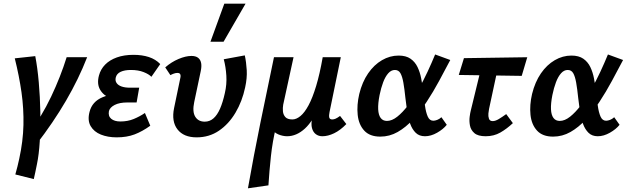

<svg xmlns="http://www.w3.org/2000/svg" viewBox="-20 -731 3406 1040"><path d="M177 51 128 7Q206 -100 257 -207.5Q308 -315 341 -421H452Q406 -303 337.5 -185.5Q269 -68 177 51ZM163 239 63 214Q69 192 74.5 171Q80 150 84 130Q105 34 107 -54Q109 -142 96.5 -230.5Q84 -319 60 -415L171 -427Q183 -365 190 -285.5Q197 -206 198.5 -123.5Q200 -41 195.5 33Q191 107 180 159Q175 184 171 203Q167 222 163 239Z M612 13Q564 13 526.5 -2Q489 -17 471 -48Q453 -79 465 -125Q479 -181 536 -204.5Q593 -228 671 -228L666 -182Q618 -182 579 -198Q540 -214 522 -245.5Q504 -277 516 -322Q525 -356 549.5 -381Q574 -406 613 -420Q652 -434 703 -434Q750 -434 786.5 -422Q823 -410 848 -384L800 -315Q787 -329 758 -340.5Q729 -352 689 -352Q655 -352 633.5 -342Q612 -332 607 -311Q603 -294 611.5 -281.5Q620 -269 638.5 -262.5Q657 -256 684 -256H734L720 -176H670Q627 -176 601 -162.5Q575 -149 570 -129Q565 -102 582.5 -87.5Q600 -73 632 -73Q672 -73 704.5 -86.5Q737 -100 765 -119L794 -50Q751 -19 709 -3Q667 13 612 13Z M1045 13Q975 13 941.5 -30Q908 -73 923 -146L956 -305Q959 -316 958 -323Q957 -330 953 -333Q949 -336 941 -336Q932 -336 922 -332.5Q912 -329 903 -324L875 -366Q908 -395 947 -411.5Q986 -428 1017 -428Q1040 -428 1053 -418Q1066 -408 1069.5 -389.5Q1073 -371 1067 -344L1032 -178Q1021 -126 1037.5 -99Q1054 -72 1089 -72Q1116 -72 1136.5 -90Q1157 -108 1172 -142.5Q1187 -177 1198 -227Q1209 -274 1206 -321.5Q1203 -369 1192 -410L1306 -431Q1314 -394 1316.5 -351Q1319 -308 1308 -258Q1292 -182 1255.5 -120.5Q1219 -59 1166 -23Q1113 13 1045 13ZM1120 -505 1195 -711H1310L1191 -505Z M1323 289Q1354 113 1390.5 -66Q1427 -245 1464 -421H1570L1514 -164Q1511 -147 1512.5 -128.5Q1514 -110 1525.5 -97Q1537 -84 1564 -84Q1585 -84 1607.5 -102.5Q1630 -121 1651.5 -161Q1673 -201 1692.5 -265.5Q1712 -330 1728 -421H1787Q1756 -264 1716.5 -170Q1677 -76 1631.5 -34.5Q1586 7 1535 7Q1524 7 1512 4.5Q1500 2 1489 -2.5Q1478 -7 1470 -13.5Q1462 -20 1459 -28L1475 -43Q1456 36 1447.5 115Q1439 194 1434 273ZM1726 7Q1706 7 1691 -4Q1676 -15 1670 -37Q1664 -59 1671 -92L1741 -421H1826L1765 -124Q1761 -105 1763.5 -94.5Q1766 -84 1780 -84Q1788 -84 1797.5 -88Q1807 -92 1822 -103L1856 -59Q1823 -25 1789.5 -9Q1756 7 1726 7Z M2040 9Q1983 9 1953 -23.5Q1923 -56 1917.5 -109Q1912 -162 1926 -222Q1942 -287 1974 -333.5Q2006 -380 2049 -405Q2092 -430 2139 -430Q2179 -430 2203.5 -413Q2228 -396 2241.5 -368Q2255 -340 2261.5 -306Q2268 -272 2272 -237Q2277 -195 2282 -158.5Q2287 -122 2297 -99.5Q2307 -77 2327 -77Q2336 -77 2348 -81.5Q2360 -86 2371 -96L2400 -55Q2381 -31 2347.5 -12Q2314 7 2282 7Q2251 7 2232 -11.5Q2213 -30 2202 -60Q2191 -90 2185.5 -126.5Q2180 -163 2176 -200Q2171 -249 2165 -283Q2159 -317 2149 -334.5Q2139 -352 2119 -352Q2099 -352 2083 -334Q2067 -316 2055.5 -285.5Q2044 -255 2036 -216Q2027 -170 2028.5 -139Q2030 -108 2042 -92Q2054 -76 2076 -76Q2103 -76 2132 -99Q2161 -122 2190 -160Q2219 -198 2246 -245.5Q2273 -293 2296 -342.5Q2319 -392 2337 -436L2419 -406Q2390 -351 2358.5 -292.5Q2327 -234 2291.5 -180Q2256 -126 2217 -83.5Q2178 -41 2134 -16Q2090 9 2040 9Z M2611 7Q2569 7 2549.5 -10Q2530 -27 2525.5 -51.5Q2521 -76 2524 -98.5Q2527 -121 2530 -132L2598 -411H2687L2629 -141Q2627 -132 2625.5 -116.5Q2624 -101 2628.5 -88Q2633 -75 2649 -75Q2663 -75 2681.5 -86Q2700 -97 2722 -113L2758 -64Q2725 -33 2690 -13Q2655 7 2611 7ZM2465 -325 2493 -416 2836 -421 2806 -320Z M2976 9Q2919 9 2889 -23.5Q2859 -56 2853.5 -109Q2848 -162 2862 -222Q2878 -287 2910 -333.5Q2942 -380 2985 -405Q3028 -430 3075 -430Q3115 -430 3139.5 -413Q3164 -396 3177.5 -368Q3191 -340 3197.5 -306Q3204 -272 3208 -237Q3213 -195 3218 -158.5Q3223 -122 3233 -99.5Q3243 -77 3263 -77Q3272 -77 3284 -81.5Q3296 -86 3307 -96L3336 -55Q3317 -31 3283.5 -12Q3250 7 3218 7Q3187 7 3168 -11.5Q3149 -30 3138 -60Q3127 -90 3121.5 -126.5Q3116 -163 3112 -200Q3107 -249 3101 -283Q3095 -317 3085 -334.5Q3075 -352 3055 -352Q3035 -352 3019 -334Q3003 -316 2991.5 -285.5Q2980 -255 2972 -216Q2963 -170 2964.5 -139Q2966 -108 2978 -92Q2990 -76 3012 -76Q3039 -76 3068 -99Q3097 -122 3126 -160Q3155 -198 3182 -245.5Q3209 -293 3232 -342.5Q3255 -392 3273 -436L3355 -406Q3326 -351 3294.5 -292.5Q3263 -234 3227.5 -180Q3192 -126 3153 -83.5Q3114 -41 3070 -16Q3026 9 2976 9Z"/></svg>

Font: Ysabeau Infant
Style: Bold Italic
Weight: 700
Italic angle: -12°
Designer: Christian Thalmann (Catharsis Fonts)
Version: Version 2.001;gftools[0.9.30]; featfreeze: ss01,ss02,lnum